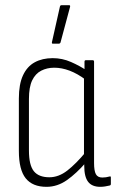

<svg xmlns="http://www.w3.org/2000/svg" viewBox="-20 -715 454 743"><path d="M160 8Q106 8 79.5 -25Q53 -58 53 -131V-334Q53 -389 69 -423.5Q85 -458 114.5 -474Q144 -490 184 -490Q221 -490 255 -475Q289 -460 314 -443L312 -406Q280 -430 249.5 -441.5Q219 -453 190 -453Q162 -453 139.5 -441.5Q117 -430 104.5 -404Q92 -378 92 -332V-133Q92 -76 111 -52.5Q130 -29 171 -29Q207 -29 240.5 -55Q274 -81 313 -128L314 -88Q276 -44 239 -18Q202 8 160 8ZM368 8Q336 8 321 -11.5Q306 -31 306 -73V-96L305 -106V-419L307 -434V-476Q307 -482 312 -482H339Q344 -482 344 -476V-84Q344 -54 351 -41Q358 -28 376 -28Q383 -28 390 -29Q397 -30 404 -32Q409 -34 409 -28V-3Q409 2 404 3Q396 5 386.5 6.5Q377 8 368 8ZM184 -546Q180 -546 181 -552L212 -690Q213 -693 214.5 -694Q216 -695 218 -695H247Q253 -695 251 -688L214 -550Q212 -546 208 -546Z"/></svg>

Font: Sofia Sans Condensed ExtraLight
Style: Regular
Weight: 250
Version: Version 4.100